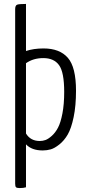

<svg xmlns="http://www.w3.org/2000/svg" viewBox="-20 -755 440 975"><path d="M201 -509Q283 -509 324.5 -461.5Q366 -414 366 -294Q366 -218 354 -160.5Q342 -103 324 -72Q306 -41 281.5 -21.5Q257 -2 237.5 3.5Q218 9 197 9Q141 9 112 -22V196Q100 200 80 200Q66 200 61.5 196Q57 192 57 178V-470V-708Q57 -727 66.5 -731Q76 -735 112 -735V-496Q151 -509 201 -509ZM182 -39Q197 -39 211 -44Q225 -49 243 -65Q261 -81 274.5 -106.5Q288 -132 297 -179Q306 -226 306 -288Q306 -388 280 -424Q254 -460 200 -460Q149 -460 112 -434V-77Q135 -39 182 -39Z"/></svg>

Font: Yanone Kaffeesatz Light
Style: Regular
Weight: 300
Designer: Yanone (Cyrillic: Daniel Pouzeot)
Foundry: Yanone
Version: Version 1.003;PS 001.003;hotconv 1.0.88;makeotf.lib2.5.64775